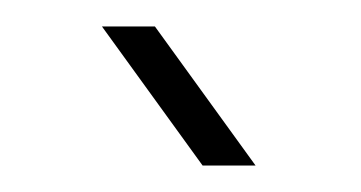

<svg xmlns="http://www.w3.org/2000/svg" viewBox="-20 -765 273 145"><path d="M133 -640 57 -745H97L173 -640Z"/></svg>

Font: Big Shoulders Stencil Text Thin Thin
Style: Regular
Weight: 250
Version: Version 2.001